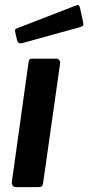

<svg xmlns="http://www.w3.org/2000/svg" viewBox="-20 -772 364 792"><path d="M158 -18Q156 -6 152 -3Q148 0 135 0H48Q37 0 32.5 -6Q28 -12 29 -22L98 -517Q100 -525 102.5 -527.5Q105 -530 112 -530H213Q220 -530 224.5 -524Q229 -518 228 -511ZM310 -740 323 -680Q325 -672 323 -667.5Q321 -663 310 -660L71 -594Q61 -592 56 -596Q51 -600 50 -608L43 -638Q40 -652 47 -654L295 -750Q300 -753 304 -750.5Q308 -748 310 -740Z"/></svg>

Font: Libre Franklin SemiBold
Style: Italic
Weight: 600
Italic angle: -8°
Designer: Pablo Impallari, Rodrigo Fuenzalida, Nhung Nguyen
Foundry: Impallari Type
Version: Version 3.000